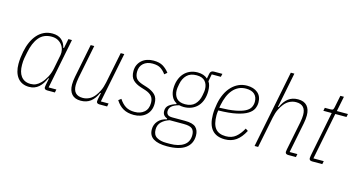

<svg xmlns="http://www.w3.org/2000/svg" viewBox="-95 -1150 3296 1772"><g transform="rotate(15 1553.0 -264.0)"><path d="M369 0Q340 0 340 -23Q340 -32 343 -46L356 -111H349Q326 -54 288.5 -21Q251 12 197 12Q161 12 133 -1Q105 -14 86.5 -38Q68 -62 58.5 -95Q49 -128 49 -168Q49 -198 52.5 -228.5Q56 -259 62 -288Q72 -339 91 -381.5Q110 -424 137.5 -455Q165 -486 201 -503Q237 -520 281 -520Q335 -520 367.5 -492.5Q400 -465 410 -418H417L435 -508H469L374 -30H448L442 0ZM204 -18Q232 -18 254 -28Q276 -38 299 -61Q324 -86 345.5 -125.5Q367 -165 376 -211L403 -348Q407 -371 402 -396Q397 -421 381.5 -442Q366 -463 341 -476.5Q316 -490 281 -490Q204 -490 160.5 -437Q117 -384 99 -290L88 -234Q85 -218 84 -202.5Q83 -187 83 -168Q83 -135 90 -107.5Q97 -80 112 -60Q127 -40 149.5 -29Q172 -18 204 -18Z M682 -508 618 -188Q614 -168 612 -148Q610 -128 610 -116Q610 -18 702 -18Q734 -18 763.5 -32.5Q793 -47 816 -77Q834 -100 849.5 -131.5Q865 -163 875 -211L935 -508H969L873 -30H947L941 0H868Q839 0 839 -23Q839 -32 842 -46L854 -104H847Q822 -46 784 -17Q746 12 691 12Q634 12 605 -20.5Q576 -53 576 -112Q576 -129 578 -148Q580 -167 584 -187L648 -508Z M1198 12Q1138 12 1096.5 -11.5Q1055 -35 1025 -83L1050 -102Q1079 -58 1113 -37.5Q1147 -17 1198 -17Q1253 -17 1288.5 -47.5Q1324 -78 1324 -136Q1324 -176 1304 -199.5Q1284 -223 1242 -237L1198 -251Q1147 -267 1119 -295.5Q1091 -324 1091 -379Q1091 -412 1103 -438Q1115 -464 1136 -482.5Q1157 -501 1185.5 -510.5Q1214 -520 1247 -520Q1304 -520 1338 -499Q1372 -478 1398 -444L1373 -423Q1353 -452 1324.5 -471.5Q1296 -491 1245 -491Q1191 -491 1158 -461.5Q1125 -432 1125 -381Q1125 -343 1142 -319.5Q1159 -296 1206 -281L1250 -267Q1299 -251 1328.5 -222.5Q1358 -194 1358 -138Q1358 -101 1345.5 -73Q1333 -45 1311 -26Q1289 -7 1260 2.5Q1231 12 1198 12Z M1803 48Q1803 127 1743.5 169.5Q1684 212 1568 212Q1483 212 1438.5 184Q1394 156 1394 96Q1394 51 1423 17Q1452 -17 1504 -28L1505 -36Q1460 -52 1460 -97Q1460 -134 1487 -154.5Q1514 -175 1552 -186L1553 -194Q1521 -210 1505 -243.5Q1489 -277 1489 -316Q1489 -363 1502 -400.5Q1515 -438 1538.5 -464.5Q1562 -491 1595 -505.5Q1628 -520 1668 -520Q1729 -520 1764 -487L1773 -536Q1779 -566 1810 -566H1891L1884 -536H1797L1784 -467Q1796 -450 1801 -427Q1806 -404 1806 -378Q1806 -333 1793.5 -296Q1781 -259 1757.5 -233Q1734 -207 1700 -192.5Q1666 -178 1624 -178Q1612 -178 1602 -179.5Q1592 -181 1581 -183Q1533 -170 1512 -150.5Q1491 -131 1491 -103Q1491 -84 1503 -71Q1515 -58 1550 -58H1670Q1744 -58 1773.5 -30.5Q1803 -3 1803 48ZM1769 52Q1769 12 1747.5 -7.5Q1726 -27 1665 -27H1532Q1487 -13 1457.5 15.5Q1428 44 1428 89Q1428 141 1463.5 162Q1499 183 1554 183H1590Q1672 183 1720.5 150.5Q1769 118 1769 52ZM1629 -206Q1689 -206 1722 -239Q1755 -272 1765 -326Q1770 -350 1771.5 -363.5Q1773 -377 1773 -385Q1773 -433 1747 -462.5Q1721 -492 1666 -492Q1606 -492 1573 -459Q1540 -426 1530 -372Q1525 -348 1523.5 -334.5Q1522 -321 1522 -313Q1522 -265 1548 -235.5Q1574 -206 1629 -206Z M2068 12Q1903 12 1903 -182Q1903 -208 1906 -235.5Q1909 -263 1914 -288Q1924 -340 1944.5 -383Q1965 -426 1994.5 -456.5Q2024 -487 2060.5 -503.5Q2097 -520 2141 -520Q2204 -520 2242.5 -488Q2281 -456 2281 -396Q2281 -365 2267.5 -336Q2254 -307 2217 -284Q2180 -261 2113.5 -246.5Q2047 -232 1941 -230Q1939 -217 1938 -204.5Q1937 -192 1937 -184Q1937 -98 1969 -58Q2001 -18 2069 -18Q2126 -18 2163.5 -49Q2201 -80 2230 -134L2254 -118Q2219 -51 2174 -19.5Q2129 12 2068 12ZM2138 -491Q2099 -491 2068 -476Q2037 -461 2013.5 -433.5Q1990 -406 1974 -368Q1958 -330 1949 -284L1944 -257Q2037 -259 2096 -270Q2155 -281 2188.5 -299Q2222 -317 2234.5 -341.5Q2247 -366 2247 -394Q2247 -440 2219.5 -465.5Q2192 -491 2138 -491Z M2498 -740H2532L2465 -404H2472Q2497 -462 2535 -491Q2573 -520 2628 -520Q2685 -520 2714 -487.5Q2743 -455 2743 -396Q2743 -379 2741 -360Q2739 -341 2735 -321L2677 -30H2751L2745 0H2672Q2643 0 2643 -23Q2643 -32 2646 -46L2701 -320Q2705 -340 2707 -360Q2709 -380 2709 -392Q2709 -490 2617 -490Q2585 -490 2555.5 -475.5Q2526 -461 2503 -431Q2485 -408 2469.5 -376.5Q2454 -345 2444 -297L2384 0H2350Z M2900 0Q2871 0 2871 -24Q2871 -32 2874 -49L2959 -478H2879L2885 -508H2942Q2958 -508 2963.5 -515Q2969 -522 2972 -538L2995 -652H3029L3000 -508H3106L3100 -478H2993L2904 -30H3003L2997 0Z"/></g></svg>

Font: IBM Plex Sans Condensed ExtraLight
Style: Italic
Weight: 200
Width: 3
Italic angle: -11°
Designer: Mike Abbink, Paul van der Laan, Pieter van Rosmalen
Foundry: Bold Monday
Version: Version 1.3